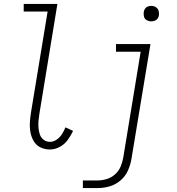

<svg xmlns="http://www.w3.org/2000/svg" viewBox="-20 -755 904 980"><path d="M235 8Q260 8 284.5 -5Q309 -18 325.5 -40.5Q342 -63 353 -87L314 -105Q307 -87 296.5 -70.5Q286 -54 269.5 -42.5Q253 -31 235 -31Q217 -31 203 -41.5Q189 -52 183.5 -68.5Q178 -85 176.5 -102.5Q175 -120 176.5 -138Q178 -156 181 -174L273 -735H101V-696H223L138 -180Q134 -155 132.5 -129.5Q131 -104 135.5 -79.5Q140 -55 152.5 -34Q165 -13 187 -2.5Q209 8 235 8ZM752 -646Q761 -646 769.5 -649Q778 -652 784 -659.5Q790 -667 791 -676Q793 -688 789.5 -700Q786 -712 775.5 -718.5Q765 -725 752 -725Q744 -725 735 -722Q726 -719 720.5 -711Q715 -703 714 -695Q712 -682 715 -670Q718 -658 729 -652Q740 -646 752 -646ZM403 205H478Q508 205 538.5 196.5Q569 188 594.5 166.5Q620 145 633 115.5Q646 86 651 56L748 -530H572V-491H698L609 50Q605 73 595.5 95.5Q586 118 567 135Q548 152 524.5 159Q501 166 478 166H403Z"/></svg>

Font: Iosevka Sparkle Extralight
Style: Italic
Weight: 200
Italic angle: -9°
Designer: Belleve Invis
Foundry: Belleve Invis
Version: Version 4.5.0; ttfautohint (v1.8.3)